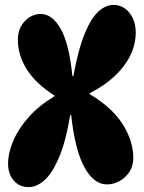

<svg xmlns="http://www.w3.org/2000/svg" viewBox="-20 -758 587 785"><path d="M98 7Q59 7 36 -20Q13 -47 13 -88Q13 -133 34.5 -183Q56 -233 98 -280Q140 -327 202 -364V-368Q126 -416 89.5 -474.5Q53 -533 53 -595Q53 -628 66.5 -651.5Q80 -675 101.5 -688Q123 -701 146 -701Q194 -701 228.5 -639.5Q263 -578 276 -447H280Q300 -557 326.5 -621Q353 -685 383 -711.5Q413 -738 444 -738Q470 -738 490.5 -723.5Q511 -709 523 -683.5Q535 -658 535 -625Q535 -553 486 -488Q437 -423 347 -377V-373Q439 -318 482 -249.5Q525 -181 525 -112Q525 -79 508.5 -54.5Q492 -30 467.5 -17Q443 -4 417 -4Q364 -4 325.5 -73.5Q287 -143 271 -287H267Q248 -175 220 -111Q192 -47 160.5 -20Q129 7 98 7Z"/></svg>

Font: DynaPuff Condensed SemiBold
Style: Regular
Weight: 600
Width: 3
Designer: Toshi Omagari, Jennifer Daniel
Foundry: Google Fonts
Version: Version 2.000